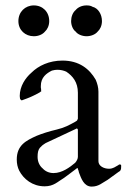

<svg xmlns="http://www.w3.org/2000/svg" viewBox="-20 -677 480 710"><path d="M344 -81V-338C344 -353 340 -368 334 -382C311 -422 273 -453 211 -453C162 -453 122 -434 96 -408C74 -389 53 -358 53 -322C53 -319 54 -315 54 -312C56 -308 58 -306 61 -306C72 -310 89 -316 101 -322C111 -327 127 -334 133 -340L132 -342V-348C131 -351 131 -353 131 -355V-359C131 -391 152 -406 172 -416C180 -418 186 -419 192 -419C205 -419 216 -416 225 -412C249 -396 268 -373 268 -334V-240C268 -238 268 -236 266 -234C266 -231 262 -229 257 -226C235 -214 219 -205 190 -198C160 -191 136 -183 116 -175C76 -157 42 -140 42 -87C42 -72 45 -58 51 -46C67 -15 100 12 145 12C179 12 193 -5 218 -20C231 -30 247 -41 266 -56C267 -56 268 -54 268 -52C270 -48 271 -44 272 -39C280 -18 290 13 319 13C345 13 358 -1 378 -12C389 -20 402 -29 418 -41C426 -45 428 -49 428 -60V-66C427 -68 426 -69 423 -69C421 -69 419 -68 417 -66C407 -61 399 -53 383 -53C364 -53 344 -63 344 -81ZM119 -97C119 -112 121 -122 127 -130L136 -139C140 -142 144 -145 149 -148L262 -201C263 -202 263 -202 264 -202C267 -201 268 -199 268 -196V-97C268 -90 264 -82 258 -75C239 -59 210 -37 178 -37C161 -37 147 -44 138 -54C127 -63 119 -78 119 -97ZM341 -560C350 -568 357 -582 357 -599C357 -624 343 -647 322 -652C316 -656 308 -657 300 -657C283 -657 268 -650 260 -640C249 -631 243 -615 243 -599C243 -583 250 -567 260 -560C267 -550 284 -543 300 -543C317 -543 333 -550 341 -560ZM105 -657C73 -657 48 -633 48 -599C48 -565 74 -543 105 -543C121 -543 137 -549 146 -560C155 -568 162 -582 162 -599C162 -633 138 -657 105 -657Z"/></svg>

Font: fbb
Style: Regular
Weight: 400
Designer: David J. Perry, Michael Sharpe
Version: Version 1.045